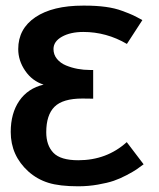

<svg xmlns="http://www.w3.org/2000/svg" viewBox="-20 -653 558 673"><path d="M483.4 -77.1Q468.3 -65.9 458 -58.8Q447.8 -51.8 424.3 -39.3Q400.9 -26.9 378.7 -19.3Q356.4 -11.7 323 -5.9Q289.6 0 253.9 0Q189 0 149.7 -12.2Q110.4 -24.4 79.6 -51.8Q17.6 -107.9 17.6 -190.4Q17.6 -255.9 47.6 -299.6Q77.6 -343.3 132.8 -356.4Q92.8 -369.1 68.4 -404.8Q43.9 -440.4 43.9 -481Q43.9 -552.2 104.2 -592.8Q164.6 -633.3 271 -633.3H277.3Q317.4 -633.3 350.1 -628.9Q382.8 -624.5 408.9 -614.7Q435.1 -605 446.5 -599.6Q458 -594.2 479 -582.5L424.8 -499Q353 -541 272 -541Q227.1 -541 197.3 -524.4Q167.5 -507.8 167.5 -481Q167.5 -461.4 179.7 -446.5Q191.9 -431.6 211.4 -423.6Q231 -415.5 252.2 -411.6Q273.4 -407.7 295.4 -407.7H297.9H306.6V-307.1Q300.3 -307.1 287.6 -307.4Q274.9 -307.6 268.6 -307.6Q200.2 -307.6 171.1 -278.8Q142.1 -250 142.1 -189.5Q142.1 -143.6 167.2 -117.4Q192.4 -91.3 254.4 -91.3Q354 -91.3 424.3 -154.8Z"/></svg>

Font: Fantasque Sans Mono
Style: Bold
Weight: 700
Monospace: yes
Designer: Jany Belluz
Version: Version 1.8.0 ; ttfautohint (v1.8.2)